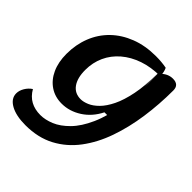

<svg xmlns="http://www.w3.org/2000/svg" viewBox="-234 -751 1137 1137"><g transform="rotate(45 335.0 -182.0)"><path d="M161 236Q82 236 35.5 210Q-11 184 -11 141Q-11 117 3.5 92.5Q18 68 41 53Q64 93 99 112Q134 131 181 131Q221 131 266 112.5Q311 94 355 49.5Q399 5 433 -71Q467 -147 485.5 -261Q504 -375 499 -534Q524 -559 543.5 -568Q563 -577 584 -577Q635 -577 635 -529Q635 -413 619 -301.5Q603 -190 569 -93Q535 4 479.5 78Q424 152 345 194Q266 236 161 236ZM222 -6Q166 -6 123.5 -34.5Q81 -63 57.5 -114.5Q34 -166 34 -235Q34 -313 60.5 -380Q87 -447 137.5 -496Q188 -545 259 -572.5Q330 -600 419 -600Q468 -600 508 -592Q514 -580 517 -565.5Q520 -551 520 -534Q444 -534 381.5 -512.5Q319 -491 273.5 -452Q228 -413 204 -360.5Q180 -308 180 -246Q180 -179 207 -141.5Q234 -104 283 -104Q306 -104 334.5 -116Q363 -128 391.5 -156.5Q420 -185 444 -234Q468 -283 483 -357Q498 -431 498 -534L502 -149H438Q404 -81 345.5 -43.5Q287 -6 222 -6Z"/></g></svg>

Font: Lemonada Medium
Style: Regular
Weight: 500
Designer: Mohamed Gaber (Arabic), Eduardo Tunni (Latin)
Foundry: Kief Type Foundry
Version: Version 4.004; ttfautohint (v1.8.2)